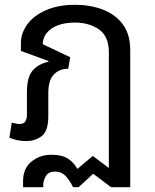

<svg xmlns="http://www.w3.org/2000/svg" viewBox="-20 -578 643 799"><path d="M76 201V176Q76 123 111 94.5Q146 66 193 66Q239 66 264 83Q289 100 302 125L366 71L433 121V-360Q433 -427 392 -455.5Q351 -484 292 -484Q230 -484 194 -458.5Q158 -433 158 -394L272 -340L264 -292Q227 -292 204 -268Q181 -244 181 -191V-94Q181 -33 154 -12Q127 9 88 9Q51 9 19 -5L29 -68Q36 -66 45 -64Q54 -62 62 -62Q92 -62 92 -101V-194Q92 -256 115 -283.5Q138 -311 181 -321L182 -324L67 -366V-399Q67 -440 93.5 -476.5Q120 -513 171 -535.5Q222 -558 293 -558Q355 -558 407 -538.5Q459 -519 490.5 -477.5Q522 -436 522 -369V201H442L368 145L307 201H284Q271 174 253.5 155Q236 136 209 136Q182 136 171 154.5Q160 173 160 192V201Z"/></svg>

Font: Noto Sans Living
Style: Regular
Weight: 400
Designer: Monotype Design Team
Foundry: Monotype Imaging Inc.
Version: Version 2.013; ttfautohint (v1.8.4.7-5d5b)